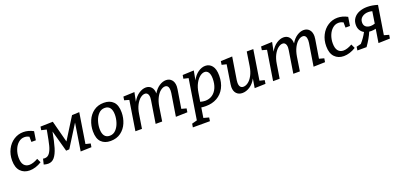

<svg xmlns="http://www.w3.org/2000/svg" viewBox="17 -1534 5761 2757"><g transform="rotate(-20 2898.0 -155.0)"><path d="M139 -216Q139 -140 169 -103.5Q199 -67 251 -67Q308 -67 384 -110L413 -48Q367 -19 320 -4.5Q273 10 229 10Q143 10 90 -45.5Q37 -101 37 -210Q37 -303 75.5 -378.5Q114 -454 180.5 -497Q247 -540 326 -540Q403 -540 478 -499L457 -367H389L388 -448Q352 -466 316 -466Q265 -466 224.5 -431Q184 -396 161.5 -338.5Q139 -281 139 -216Z M1108 -73 1182 -55 1173 -1 1007 4 1073 -414 864 -81 815 -78 725 -404Q698 -257 672 -170Q646 -83 607.5 -36.5Q569 10 510 10Q482 10 444 -1L464 -84Q477 -81 489 -81Q536 -81 565 -121.5Q594 -162 611 -229Q628 -296 651 -425L657 -459L579 -477L587 -529L777 -534L864 -201L1069 -529L1181 -534Z M1752 -324Q1752 -238 1719.5 -161.5Q1687 -85 1622.5 -37.5Q1558 10 1465 10Q1375 10 1323 -42.5Q1271 -95 1271 -206Q1271 -292 1303.5 -368.5Q1336 -445 1400.5 -492.5Q1465 -540 1557 -540Q1648 -540 1700 -487Q1752 -434 1752 -324ZM1373 -207Q1373 -138 1399.5 -101.5Q1426 -65 1479 -65Q1534 -65 1572.5 -105.5Q1611 -146 1630.5 -206Q1650 -266 1650 -325Q1650 -393 1623.5 -429.5Q1597 -466 1544 -466Q1488 -466 1449.5 -425.5Q1411 -385 1392 -325Q1373 -265 1373 -207Z M2574 -77 2648 -57 2639 -1 2462 4 2517 -340Q2520 -361 2520 -379Q2520 -419 2505.5 -439.5Q2491 -460 2463 -460Q2430 -460 2394 -432Q2358 -404 2329 -348.5Q2300 -293 2287 -214L2254 0H2154L2208 -340Q2212 -360 2212 -381Q2212 -419 2197 -439.5Q2182 -460 2155 -460Q2122 -460 2086 -432Q2050 -404 2020.5 -348.5Q1991 -293 1979 -214L1945 0H1845L1917 -453L1845 -473L1853 -527L2024 -534L1996 -395Q2036 -467 2091 -503.5Q2146 -540 2198 -540Q2250 -540 2281.5 -505Q2313 -470 2313 -407Q2352 -473 2404 -506.5Q2456 -540 2506 -540Q2559 -540 2591.5 -504Q2624 -468 2624 -404Q2624 -391 2620 -361Z M3249 -340Q3249 -234 3208 -155.5Q3167 -77 3093 -35Q3019 7 2921 7Q2881 7 2851 2L2827 154L2908 176L2900 230H2639L2648 176L2727 155L2824 -456L2750 -473L2759 -527L2931 -534L2905 -393Q2942 -464 2997 -502Q3052 -540 3107 -540Q3169 -540 3209 -491Q3249 -442 3249 -340ZM2864 -79Q2905 -68 2938 -68Q3002 -68 3049 -101Q3096 -134 3121.5 -193.5Q3147 -253 3147 -330Q3147 -395 3125.5 -427.5Q3104 -460 3068 -460Q3033 -460 2995.5 -431.5Q2958 -403 2927.5 -346.5Q2897 -290 2885 -211Z M3767 -73 3841 -55 3833 -1 3666 4 3689 -136Q3650 -63 3593.5 -26.5Q3537 10 3479 10Q3423 10 3389.5 -25.5Q3356 -61 3356 -125Q3356 -138 3360 -168L3405 -456L3334 -473L3342 -527L3518 -534L3463 -191Q3460 -170 3460 -152Q3460 -112 3476 -91Q3492 -70 3523 -70Q3558 -70 3595.5 -97.5Q3633 -125 3663 -180.5Q3693 -236 3706 -316L3739 -530H3839Z M4678 -77 4752 -57 4743 -1 4566 4 4621 -340Q4624 -361 4624 -379Q4624 -419 4609.5 -439.5Q4595 -460 4567 -460Q4534 -460 4498 -432Q4462 -404 4433 -348.5Q4404 -293 4391 -214L4358 0H4258L4312 -340Q4316 -360 4316 -381Q4316 -419 4301 -439.5Q4286 -460 4259 -460Q4226 -460 4190 -432Q4154 -404 4124.5 -348.5Q4095 -293 4083 -214L4049 0H3949L4021 -453L3949 -473L3957 -527L4128 -534L4100 -395Q4140 -467 4195 -503.5Q4250 -540 4302 -540Q4354 -540 4385.5 -505Q4417 -470 4417 -407Q4456 -473 4508 -506.5Q4560 -540 4610 -540Q4663 -540 4695.5 -504Q4728 -468 4728 -404Q4728 -391 4724 -361Z M4939 -216Q4939 -140 4969 -103.5Q4999 -67 5051 -67Q5108 -67 5184 -110L5213 -48Q5167 -19 5120 -4.5Q5073 10 5029 10Q4943 10 4890 -45.5Q4837 -101 4837 -210Q4837 -303 4875.5 -378.5Q4914 -454 4980.5 -497Q5047 -540 5126 -540Q5203 -540 5278 -499L5257 -367H5189L5188 -448Q5152 -466 5116 -466Q5065 -466 5024.5 -431Q4984 -396 4961.5 -338.5Q4939 -281 4939 -216Z M5669 -76 5743 -55 5734 -1 5558 4 5591 -203Q5555 -194 5520 -194Q5509 -194 5489 -196Q5451 -104 5377 0H5237L5245 -54L5315 -71Q5374 -136 5417 -217Q5381 -237 5361 -270.5Q5341 -304 5341 -351Q5341 -410 5372.5 -453Q5404 -496 5458.5 -518Q5513 -540 5581 -540Q5656 -540 5739 -514ZM5603 -277 5631 -457Q5601 -465 5574 -465Q5515 -465 5476 -435Q5437 -405 5437 -353Q5437 -309 5465 -287Q5493 -265 5538 -265Q5570 -265 5603 -277Z"/></g></svg>

Font: Bitter Pro Medium
Style: Italic
Weight: 500
Italic angle: -9°
Designer: Sol Matas, and Bitter project Authors
Foundry: Sol Matas
Version: Version 1.010